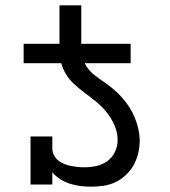

<svg xmlns="http://www.w3.org/2000/svg" viewBox="-20 -695 640 723"><path d="M69 -457V-530H204V-675H286V-530H472V-457ZM323 8Q303 8 283 5.5Q263 3 244 -3Q225 -9 207.5 -20Q190 -31 177 -46V0H95V-181H177V-136Q177 -123 183 -111Q189 -99 199 -91Q209 -83 221 -78Q233 -73 245.5 -70.5Q258 -68 271 -66.5Q284 -65 297 -65Q320 -65 343 -70Q366 -75 384.5 -88.5Q403 -102 413 -123.5Q423 -145 423 -167Q423 -195 412 -221Q401 -247 384 -269Q367 -291 345.5 -309Q324 -327 301.5 -343.5Q279 -360 258.5 -379Q238 -398 224.5 -422.5Q211 -447 207.5 -474.5Q204 -502 204 -530H286Q286 -508 290 -485.5Q294 -463 306 -444.5Q318 -426 336 -412Q354 -398 372.5 -385.5Q391 -373 408 -358.5Q425 -344 440 -327Q455 -310 467 -291.5Q479 -273 487.5 -252Q496 -231 501 -209Q506 -187 506 -165Q506 -141 500.5 -118Q495 -95 483.5 -74Q472 -53 454.5 -36.5Q437 -20 415.5 -9.5Q394 1 370.5 4.5Q347 8 323 8Z"/></svg>

Font: Iosevka Curly Slab Extended
Style: Regular
Weight: 400
Width: 7
Monospace: yes
Designer: Belleve Invis
Foundry: Belleve Invis
Version: Version 11.1.0; ttfautohint (v1.8.3)